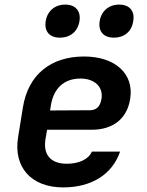

<svg xmlns="http://www.w3.org/2000/svg" viewBox="-20 -806 640 836"><path d="M476 -642C521 -642 554 -669 560 -714C568 -758 544 -786 499 -786C454 -786 421 -758 414 -714C407 -669 431 -642 476 -642ZM241 -642C286 -642 319 -669 326 -714C333 -758 309 -786 264 -786C219 -786 186 -758 179 -714C172 -669 196 -642 241 -642ZM255 10C379 10 469 -47 503 -146H380C366 -112 323 -93 271 -93C201 -93 165 -132 179 -206L185 -241H379C472 -241 534 -289 547 -377C564 -485 481 -560 346 -560C200 -560 103 -480 80 -340L59 -210C37 -78 116 10 255 10ZM198 -325 201 -344C212 -420 258 -464 330 -464C392 -464 430 -428 422 -376C416 -339 397 -326 371 -326Z"/></svg>

Font: JetBrains Mono
Style: Bold Italic
Weight: 558
Italic angle: -9°
Monospace: yes
Designer: Philipp Nurullin, Konstantin Bulenkov
Foundry: JetBrains
Version: Version 2.305